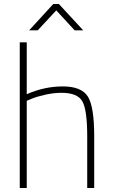

<svg xmlns="http://www.w3.org/2000/svg" viewBox="-20 -942 566 962"><path d="M114 0H79V-730H114V-470Q202 -509 295 -509Q388 -509 420 -458.5Q452 -408 452 -260V0H417V-258Q417 -390 393 -433.5Q369 -477 288 -477Q248 -477 204.5 -467Q161 -457 138 -447L114 -437ZM126 -790 247 -922H275L397 -790H354L262 -890L169 -790Z"/></svg>

Font: Titillium Web
Style: Thin
Weight: 200
Version: Version 1.001;PS 57.000;hotconv 1.0.70;makeotf.lib2.5.55311